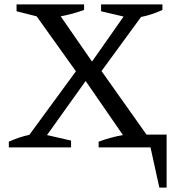

<svg xmlns="http://www.w3.org/2000/svg" viewBox="-20 -668 804 870"><path d="M20 0V-26Q66 -47 113 -57L324 -345L146 -594L55 -617V-648H361V-623Q309 -604 255 -594L397 -389L540 -593L438 -617V-648H716V-623Q669 -601 619 -591L440 -346L644 -58H735V182H702L662 0H427V-26Q480 -46 537 -56L368 -301L193 -56L302 -31V0Z"/></svg>

Font: Piazzolla
Style: Regular
Weight: 400
Designer: Juan Pablo del Peral
Foundry: Huerta Tipografica
Version: Version 1.330